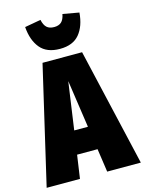

<svg xmlns="http://www.w3.org/2000/svg" viewBox="-156 -1017 829 1097"><g transform="rotate(-15 258.5 -468.0)"><path d="M338 0 318 -138H197L177 0H-20L142 -696H376L537 0ZM217 -276H298L257 -557ZM99 -919 194 -936Q201 -904 216.5 -890Q232 -876 260 -876Q287 -876 302.5 -890Q318 -904 324 -936L420 -919Q414 -840 375.5 -793.5Q337 -747 260 -747Q182 -747 143.5 -793.5Q105 -840 99 -919Z"/></g></svg>

Font: Fira Sans Extra Condensed Black
Style: Regular
Weight: 900
Width: 1
Designer: Carrois Corporate & Edenspiekermann AG
Foundry: Carrois Corporate GbR & Edenspiekermann AG
Version: Version 4.203